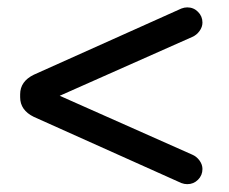

<svg xmlns="http://www.w3.org/2000/svg" viewBox="-20 -542 606 507"><path d="M459 -58.6 69.3 -233.4Q33.2 -251 33.2 -285.2V-293Q33.2 -327.1 69.3 -344.7L459 -519.5Q466.8 -522.5 474.6 -522.5Q491.2 -522.5 502.9 -510.7Q514.6 -499 514.6 -482.4Q514.6 -470.7 506.8 -460Q499 -449.2 487.3 -444.3L137.7 -289.1L487.3 -133.8Q499 -128.9 506.8 -118.2Q514.6 -107.4 514.6 -95.7Q514.6 -79.1 502.9 -67.4Q491.2 -55.7 474.6 -55.7Q466.8 -55.7 459 -58.6Z"/></svg>

Font: jf-openhuninn-2.1
Style: Regular
Weight: 400
Designer: [Kosugi Maru]
Designed by MOTOYA      

[Varela Round]
Joe Prince (Latin component); Avraham Cornfeld (Hebrew component)
Foundry: justfont Co., Ltd.
Version: 2.1